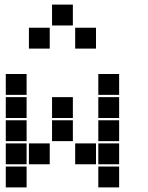

<svg xmlns="http://www.w3.org/2000/svg" viewBox="-20 -815 640 830"><path d="M206 -795Q205 -795 205 -795Q205 -795 205 -794V-706Q205 -705 205 -705Q205 -705 206 -705H294Q295 -705 295 -705Q295 -705 295 -706V-794Q295 -795 295 -795Q295 -795 294 -795ZM106 -695Q105 -695 105 -695Q105 -695 105 -694V-606Q105 -605 105 -605Q105 -605 106 -605H194Q195 -605 195 -605Q195 -605 195 -606V-694Q195 -695 195 -695Q195 -695 194 -695ZM306 -695Q305 -695 305 -695Q305 -695 305 -694V-606Q305 -605 305 -605Q305 -605 306 -605H394Q395 -605 395 -605Q395 -605 395 -606V-694Q395 -695 395 -695Q395 -695 394 -695ZM6 -495Q5 -495 5 -495Q5 -495 5 -494V-406Q5 -405 5 -405Q5 -405 6 -405H94Q95 -405 95 -405Q95 -405 95 -406V-494Q95 -495 95 -495Q95 -495 94 -495ZM406 -495Q405 -495 405 -495Q405 -495 405 -494V-406Q405 -405 405 -405Q405 -405 406 -405H494Q495 -405 495 -405Q495 -405 495 -406V-494Q495 -495 495 -495Q495 -495 494 -495ZM6 -395Q5 -395 5 -395Q5 -395 5 -394V-306Q5 -305 5 -305Q5 -305 6 -305H94Q95 -305 95 -305Q95 -305 95 -306V-394Q95 -395 95 -395Q95 -395 94 -395ZM206 -395Q205 -395 205 -395Q205 -395 205 -394V-306Q205 -305 205 -305Q205 -305 206 -305H294Q295 -305 295 -305Q295 -305 295 -306V-394Q295 -395 295 -395Q295 -395 294 -395ZM406 -395Q405 -395 405 -395Q405 -395 405 -394V-306Q405 -305 405 -305Q405 -305 406 -305H494Q495 -305 495 -305Q495 -305 495 -306V-394Q495 -395 495 -395Q495 -395 494 -395ZM6 -295Q5 -295 5 -295Q5 -295 5 -294V-206Q5 -205 5 -205Q5 -205 6 -205H94Q95 -205 95 -205Q95 -205 95 -206V-294Q95 -295 95 -295Q95 -295 94 -295ZM206 -295Q205 -295 205 -295Q205 -295 205 -294V-206Q205 -205 205 -205Q205 -205 206 -205H294Q295 -205 295 -205Q295 -205 295 -206V-294Q295 -295 295 -295Q295 -295 294 -295ZM406 -295Q405 -295 405 -295Q405 -295 405 -294V-206Q405 -205 405 -205Q405 -205 406 -205H494Q495 -205 495 -205Q495 -205 495 -206V-294Q495 -295 495 -295Q495 -295 494 -295ZM6 -195Q5 -195 5 -195Q5 -195 5 -194V-106Q5 -105 5 -105Q5 -105 6 -105H94Q95 -105 95 -105Q95 -105 95 -106V-194Q95 -195 95 -195Q95 -195 94 -195ZM106 -195Q105 -195 105 -195Q105 -195 105 -194V-106Q105 -105 105 -105Q105 -105 106 -105H194Q195 -105 195 -105Q195 -105 195 -106V-194Q195 -195 195 -195Q195 -195 194 -195ZM306 -195Q305 -195 305 -195Q305 -195 305 -194V-106Q305 -105 305 -105Q305 -105 306 -105H394Q395 -105 395 -105Q395 -105 395 -106V-194Q395 -195 395 -195Q395 -195 394 -195ZM406 -195Q405 -195 405 -195Q405 -195 405 -194V-106Q405 -105 405 -105Q405 -105 406 -105H494Q495 -105 495 -105Q495 -105 495 -106V-194Q495 -195 495 -195Q495 -195 494 -195ZM6 -95Q5 -95 5 -95Q5 -95 5 -94V-6Q5 -5 5 -5Q5 -5 6 -5H94Q95 -5 95 -5Q95 -5 95 -6V-94Q95 -95 95 -95Q95 -95 94 -95ZM406 -95Q405 -95 405 -95Q405 -95 405 -94V-6Q405 -5 405 -5Q405 -5 406 -5H494Q495 -5 495 -5Q495 -5 495 -6V-94Q495 -95 495 -95Q495 -95 494 -95Z"/></svg>

Font: Doto Black
Style: Regular
Weight: 900
Version: Version 1.000